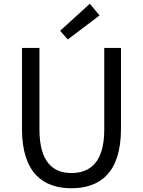

<svg xmlns="http://www.w3.org/2000/svg" viewBox="-20 -989 761 1022"><path d="M360 13C510 13 624 -67 624 -303V-734H535V-300C535 -123 458 -68 360 -68C265 -68 190 -123 190 -300V-734H97V-303C97 -67 211 13 360 13ZM341 -779 510 -907 458 -969 300 -825Z"/></svg>

Font: Source Han Sans HK
Style: Regular
Weight: 400
Designer: Ryoko NISHIZUKA 西塚涼子 (kana, bopomofo & ideographs); Paul D. Hunt (Latin, Greek & Cyrillic); Sandoll Communications 산돌커뮤니
Foundry: Adobe
Version: Version 2.000;hotconv 1.0.107;makeotfexe 2.5.65593